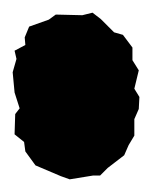

<svg xmlns="http://www.w3.org/2000/svg" viewBox="-20 -735 240 303"><path d="M90 -452 76 -457 36 -474 20 -496 18 -511 3 -523 4 -555 11 -564 3 -589 0 -621 6 -642 3 -655 20 -664 19 -676 26 -693 57 -704 68 -712 110 -711 126 -715 139 -705 160 -684 174 -680 189 -660V-640L199 -624L192 -595L200 -582L199 -563L192 -547V-521L183 -506L176 -490L150 -470L138 -458H127Z"/></svg>

Font: Winky Rough Black
Style: Regular
Weight: 900
Designer: Simon Atzbach
Foundry: typofactur
Version: Version 1.206; ttfautohint (v1.8.4.7-5d5b)